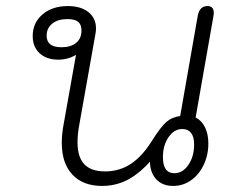

<svg xmlns="http://www.w3.org/2000/svg" viewBox="-20 -604 785 634"><path d="M184 -132Q184 -162 190 -193L231 -423Q205 -407 172 -407Q134 -407 111 -428Q88 -449 88 -485Q88 -529 120.5 -556.5Q153 -584 204 -584Q247 -584 272 -564Q297 -544 297 -510Q297 -501 295 -491L242 -193Q236 -162 236 -134Q236 -85 258.5 -61.5Q281 -38 327 -38Q374 -38 411.5 -62.5Q449 -87 481 -138Q510 -184 528.5 -200.5Q547 -217 575 -221L633 -552Q639 -584 665 -584Q686 -584 686 -561L685 -552L626 -216Q646 -206 657 -183.5Q668 -161 668 -130Q668 -92 652.5 -59.5Q637 -27 610.5 -8.5Q584 10 552 10Q517 10 496.5 -11.5Q476 -33 475 -70Q437 -28 399 -9Q361 10 317 10Q254 10 219 -27.5Q184 -65 184 -132ZM249 -503Q249 -523 238 -532Q227 -541 203 -541Q171 -541 152.5 -526Q134 -511 134 -486Q134 -448 183 -448Q214 -448 231.5 -462.5Q249 -477 249 -503ZM621 -127Q621 -152 611 -165Q601 -178 582 -178Q555 -178 536.5 -151Q518 -124 518 -85Q518 -32 556 -32Q583 -32 602 -59.5Q621 -87 621 -127Z"/></svg>

Font: Kodchasan ExtraLight
Style: Italic
Weight: 275
Italic angle: -10°
Version: Version 1.000; ttfautohint (v1.6)